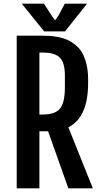

<svg xmlns="http://www.w3.org/2000/svg" viewBox="-20 -1029 562 1049"><path d="M71.3 0V-834H208.5Q233.4 -834 252.7 -832.8Q272 -831.5 299.6 -826.2Q327.1 -820.8 347.9 -811.5Q368.7 -802.2 391.1 -784.4Q413.6 -766.6 428 -742.2Q442.4 -717.8 451.9 -680.2Q461.4 -642.6 461.4 -595.7V-574.7Q461.4 -387.7 353.5 -333.5L487.3 0H353.5L242.7 -312H195.3V0ZM195.3 -403.3H214.4Q281.2 -403.3 307.9 -435.8Q334.5 -468.3 334.5 -551.8V-617.7Q334.5 -684.1 308.1 -712.9Q281.7 -741.7 214.4 -741.7H195.3ZM335.4 -857.4H221.2L99.1 -1008.8H220.2L261.2 -945.3L280.8 -918L300.3 -945.3L334 -1008.8H455.6Z"/></svg>

Font: FjallaOne
Style: Regular
Weight: 400
Designer: Irina Smirnova
Foundry: Irina Smirnova
Version: Version 1.001